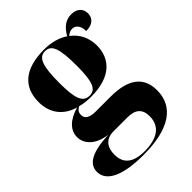

<svg xmlns="http://www.w3.org/2000/svg" viewBox="-239 -693 1041 1041"><g transform="rotate(-45 281.5 -172.5)"><path d="M238 236C441 236 538 163 538 40C538 -60 474 -114 335 -114H223C169 -114 151 -132 151 -158C151 -175 158 -187 177 -198C202 -191 230 -188 261 -188C412 -188 479 -262 479 -363C479 -422 454 -472 409 -505C421 -516 434 -522 447 -522C475 -522 493 -498 493 -459C544 -459 568 -485 568 -520C568 -556 543 -581 500 -581C457 -581 426 -558 400 -512C364 -536 317 -550 261 -550C108 -550 38 -482 38 -369C38 -283 85 -224 165 -201C92 -180 51 -140 51 -88C51 -34 96 13 180 23C49 29 -6 63 -6 122C-6 194 77 236 238 236ZM259 -198C209 -198 191 -240 191 -362C191 -494 209 -540 258 -540C307 -540 324 -494 324 -363C324 -241 307 -198 259 -198ZM256 226C172 226 127 193 127 123C127 66 155 30 214 30H320C382 30 410 57 410 111C410 190 351 226 256 226Z"/></g></svg>

Font: Noto Serif Display ExtraBold
Style: Regular
Weight: 800
Designer: Monotype Design Team
Foundry: Monotype Imaging Inc.
Version: Version 2.009